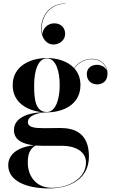

<svg xmlns="http://www.w3.org/2000/svg" viewBox="-20 -794 643 1074"><path d="M344.5 -604C344.5 -636.5 323.5 -663.5 283 -663.5C246 -663.5 216.5 -632 217 -601C198 -689 254 -773 346 -773V-774.5C261 -774.5 210.5 -708 210.5 -635C210.5 -578.5 241.5 -545 278.5 -545C315 -545 344.5 -571.5 344.5 -604ZM58 -66C58 -14.5 101.5 11.5 171 19C123 21.5 26 47 26 130C26 222 135 260 252.5 260C374.5 260 477.5 204 477.5 82C477.5 -53.5 392 -78 317 -78C288.5 -78 265 -77 230 -77C175.5 -77 136 -80.5 136 -111C136 -151 202 -165.5 242.5 -165.5C329.5 -165.5 430 -207 430 -317.5C430 -357.5 417 -388.5 396 -411.5C423.5 -449.5 462.5 -463 493.5 -463C543 -463 572 -431 578.5 -397C570.5 -419.5 545 -431.5 522.5 -431.5C494.5 -431.5 465.5 -416 465.5 -379C465.5 -342 493.5 -322 522.5 -322C551 -322 581.5 -337 581.5 -383.5C581.5 -424 550 -465 493.5 -465C463.5 -465 423 -452.5 394.5 -413C357.5 -453 297.5 -469.5 242.5 -469.5C155 -469.5 51 -428 51 -317.5C51 -218 135.5 -174.5 216 -166.5C131.5 -162 58 -133.5 58 -66ZM171 -317.5C171 -395.5 192 -467.5 242.5 -467.5C292.5 -467.5 314 -395.5 314 -317.5C314 -242.5 292.5 -167.5 242.5 -167.5C176 -167.5 171 -242.5 171 -317.5ZM135.5 118C135.5 74.5 142 42.5 178.5 20C190.5 21 204 21.5 218 21.5H329C394 21.5 461 49 461 115C461 202.5 367.5 256.5 269.5 256.5C175.5 256.5 135.5 183 135.5 118Z"/></svg>

Font: Bodoni* 96pt Medium
Style: Regular
Weight: 500
Version: Version 2.3